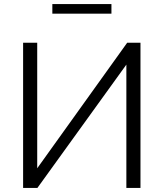

<svg xmlns="http://www.w3.org/2000/svg" viewBox="-20 -919 800 939"><path d="M236 -852V-899H525V-852ZM93 0V-710H162V-96L602 -710H667V0H598V-603L163 0Z"/></svg>

Font: Raleway-v4020
Style: Regular
Weight: 400
Designer: Matt McInerney, Pablo Impallari, Rodrigo Fuenzalida
Foundry: Matt McInerney, Pablo Impallari, Rodrigo Fuenzalida
Version: Version 4.020;PS 004.020;hotconv 1.0.88;makeotf.lib2.5.64775